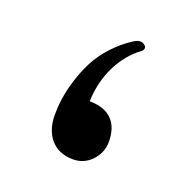

<svg xmlns="http://www.w3.org/2000/svg" viewBox="-68 -366 423 432"><g transform="rotate(20 143.0 -150.5)"><path d="M147.5 0C165.5 0 180.7 -6.8 192.9 -20C204.6 -33.2 210.4 -47.9 210.4 -64.5C210.4 -110.8 185.5 -135.7 138.7 -135.7C140.1 -198.7 168.9 -252 208.5 -281.2C209 -281.7 210 -282.2 210.4 -282.7C215.8 -288.1 215.8 -293 210.4 -297.4C204.1 -302.7 195.8 -302.7 185.5 -296.4C151.9 -275.4 123.5 -243.7 107.9 -212.9C100.1 -197.8 93.8 -181.6 88.4 -164.6C78.1 -130.9 75.2 -105 75.2 -80.1C75.2 -33.7 100.6 0 147.5 0Z"/></g></svg>

Font: Parastoo
Style: Regular
Weight: 400
Foundry: Saber Rastikerdar (saber.rastikerdar@gmail.com)
Version: Version 2.0.1